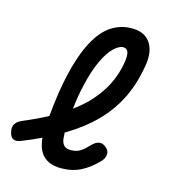

<svg xmlns="http://www.w3.org/2000/svg" viewBox="-148 -834 858 938"><g transform="rotate(15 281.5 -365.0)"><path d="M429 -77Q388 -34 344.5 -12Q301 10 245 10Q208 10 182 -2.5Q156 -15 141.5 -38Q127 -61 122 -93Q120 -102 120 -111Q75 -89 24 -69Q-1 -59 -15.5 -66Q-30 -73 -35 -97Q-41 -121 -32 -137Q-23 -153 2 -164Q69 -192 125 -222Q136 -342 156 -431Q181 -541 217.5 -610Q254 -679 301 -709.5Q348 -740 404 -740Q443 -740 467 -726Q491 -712 503.5 -688.5Q516 -665 518 -636Q520 -607 514 -577Q499 -486 463 -412.5Q427 -339 367.5 -278Q308 -217 223 -166Q221 -165 218 -163Q218 -157 219 -151Q219 -130 224 -116Q229 -102 239.5 -95Q250 -88 269 -88Q299 -88 319 -102Q339 -116 360 -139Q378 -157 395.5 -159Q413 -161 429 -147Q446 -133 445.5 -114Q445 -95 429 -77ZM227 -286Q262 -312 291 -340Q341 -390 372 -448.5Q403 -507 413 -574Q415 -588 415 -600.5Q415 -613 412.5 -621.5Q410 -630 403.5 -635Q397 -640 387 -640Q367 -640 341 -616Q315 -592 290 -539.5Q265 -487 246 -403Q234 -351 227 -286Z"/></g></svg>

Font: Maple Mono NL Medium
Style: Italic
Weight: 500
Italic angle: -10°
Monospace: yes
Designer: subframe7536
Version: Version 7.000